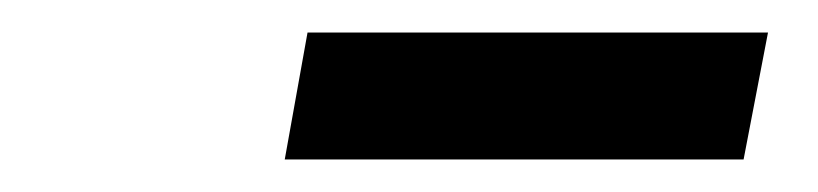

<svg xmlns="http://www.w3.org/2000/svg" viewBox="-20 -727 503 118"><path d="M155 -629H437L452 -707H169Z"/></svg>

Font: Fixel Display Medium
Style: Italic
Weight: 500
Italic angle: -10°
Designer: AlfaBravo + MacPaw
Foundry: Kyrylo Tkachov, Marchela Mozhyna, Serhii Makarenko, Maria Weinstein, Zakhar Kryvoshyya
Version: Version 1.210;Glyphs 3.2 (3217)